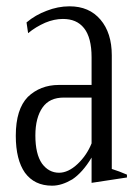

<svg xmlns="http://www.w3.org/2000/svg" viewBox="-20 -577 435 608"><path d="M59 -30C79 -3 107 11 145 11C166 11 187 4 209 -9C230 -23 251 -46 270 -78C270 -78 270 2 270 2C270 2 382 -15 382 -15C382 -15 382 -24 382 -24C366 -31 350 -37 334 -42C334 -42 334 -402 334 -402C334 -449 322 -487 298 -515C274 -543 242 -557 200 -557C175 -557 151 -552 128 -543C104 -534 83 -522 64 -506C64 -506 69 -472 69 -472C86 -486 103 -496 123 -505C142 -513 161 -517 179 -517C208 -517 230 -508 246 -488C262 -468 270 -437 270 -396C270 -396 270 -308 270 -308C270 -308 166 -308 166 -308C127 -308 94 -295 68 -270C43 -244 30 -204 30 -147C30 -96 40 -57 59 -30ZM226 -58C206 -39 186 -30 167 -30C145 -30 127 -40 113 -59C99 -79 92 -109 92 -148C92 -186 100 -216 115 -237C130 -258 152 -268 182 -268C182 -268 270 -268 270 -268C270 -268 270 -123 270 -123C260 -98 245 -76 226 -58Z"/></svg>

Font: BUSH 25 TRIRONG
Style: Regular
Weight: 400
Designer: Katatrad Team
Foundry: CadsonDemak